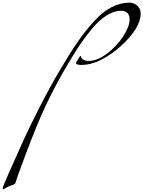

<svg xmlns="http://www.w3.org/2000/svg" viewBox="-494 -470 1077 1443"><path d="M415 -389Q361 -389 304 -352Q247 -315 190 -245Q133 -175 86.5 -103Q40 -31 -17 68Q-116 242 -185.5 401.5Q-255 561 -345 809Q-368 870 -377 902Q-378 905 -379.5 907.5Q-381 910 -383.5 912Q-386 914 -388 915.5Q-390 917 -394.5 918.5Q-399 920 -402 921Q-405 922 -411 924.5Q-417 927 -421 928Q-435 933 -446 939.5Q-457 946 -462.5 949.5Q-468 953 -470 953Q-474 953 -474 946Q-474 934 -424 822Q-349 653 -310.5 568.5Q-272 484 -195 333Q-118 182 -41 52Q33 -73 91.5 -157.5Q150 -242 215 -312.5Q280 -383 345.5 -416.5Q411 -450 480 -450Q511 -450 537 -428Q563 -406 563 -368Q563 -258 412 -122Q351 -66 272.5 -24Q194 18 116 18Q78 18 78 4Q78 -5 94 -26Q96 -29 99 -34Q102 -39 103.5 -42Q105 -45 107 -47.5Q109 -50 111 -50Q112 -50 113 -47.5Q114 -45 115.5 -41Q117 -37 119 -34Q134 -12 172 -12Q237 -12 311 -68Q385 -124 432.5 -197.5Q480 -271 480 -323Q480 -389 415 -389Z"/></svg>

Font: Miama Nueva
Style: Medium
Weight: 400
Italic angle: -28°
Version: Version 1.0